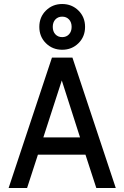

<svg xmlns="http://www.w3.org/2000/svg" viewBox="-20 -937 620 957"><path d="M23 0 239 -650H341L557 0H460L406 -166H169L115 0ZM196 -252H379L288 -536ZM290 -689Q242 -689 209 -721.5Q176 -754 176 -803Q176 -852 209 -884.5Q242 -917 290 -917Q338 -917 371 -884.5Q404 -852 404 -803Q404 -754 371 -721.5Q338 -689 290 -689ZM290 -752Q311 -752 324 -766Q337 -780 337 -803Q337 -826 324 -840Q311 -854 290 -854Q269 -854 256 -840Q243 -826 243 -803Q243 -780 256 -766Q269 -752 290 -752Z"/></svg>

Font: Sometype Mono Medium
Style: Regular
Weight: 500
Monospace: yes
Designer: Ryoichi Tsunekawa
Foundry: Dharma Type
Version: Version 1.000; ttfautohint (v1.8.3)